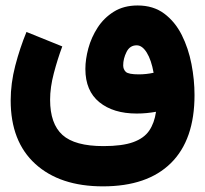

<svg xmlns="http://www.w3.org/2000/svg" viewBox="-20 -449 742 694"><path d="M205.1 -281.2Q188 -235.4 174.6 -184.3Q161.1 -133.3 161.1 -88.4Q161.1 -1.5 205.8 38.8Q250.5 79.1 354 79.1Q421.9 79.1 461.2 64.9Q500.5 50.8 519.3 23.2Q538.1 -4.4 543.9 -44.9Q527.3 -42 510 -40.3Q492.7 -38.6 474.1 -38.6Q389.6 -38.6 339.1 -79.6Q288.6 -120.6 288.6 -199.7Q288.6 -234.4 299.3 -274.2Q310.1 -314 332.8 -349.1Q355.5 -384.3 391.4 -406.7Q427.2 -429.2 477.5 -429.2Q534.2 -429.2 573.5 -399.9Q612.8 -370.6 637 -322.5Q661.1 -274.4 672.1 -217.5Q683.1 -160.6 683.1 -105.5Q683.1 56.2 597.9 140.4Q512.7 224.6 352.1 224.6Q196.8 224.6 107.7 143.6Q18.6 62.5 18.6 -85.9Q18.6 -147.9 35.2 -211.7Q51.8 -275.4 75.7 -333.5ZM535.2 -186Q526.9 -232.4 510.5 -258.8Q494.1 -285.2 474.1 -285.2Q449.2 -285.2 437.3 -261Q425.3 -236.8 425.3 -212.9Q425.3 -198.2 434.8 -189.2Q444.3 -180.2 481.9 -180.2Q508.8 -180.2 535.2 -186Z"/></svg>

Font: Vazir Black FD
Style: Black-FD
Weight: 900
Designer: Saber Rastikerdar
Foundry: Saber Rastikerdar
Version: Version 30.0.0